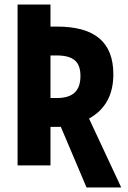

<svg xmlns="http://www.w3.org/2000/svg" viewBox="-20 -734 570 852"><path d="M364 98H518L375 -208C446 -247 483 -312 483 -404C483 -546 402 -616 233 -616H204V-714H58V0H204V-171H250ZM232 -299H204V-488H230C305 -488 337 -461 337 -397C337 -332 305 -299 232 -299Z"/></svg>

Font: Noto Sans Mono Condensed ExtraBold
Style: Regular
Weight: 800
Width: 3
Designer: Monotype Design Team
Foundry: Monotype Imaging Inc.
Version: Version 2.014